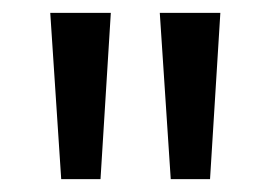

<svg xmlns="http://www.w3.org/2000/svg" viewBox="-20 -734 419 298"><path d="M152 -714H58L75 -456H136ZM322 -714H228L245 -456H306Z"/></svg>

Font: Noto Sans Lao Looped ExtraCondensed
Style: Regular
Weight: 400
Width: 2
Designer: Mark Frömberg, Ben Mitchell
Foundry: The Fontpad Ltd
Version: Version 1.002